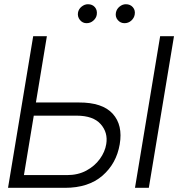

<svg xmlns="http://www.w3.org/2000/svg" viewBox="-20 -901 855 921"><path d="M152.3 -409.4H358.3Q471.6 -409.8 520.8 -355.3Q570 -300.8 554.3 -208.8Q538.7 -116.8 471.6 -58.4Q404.5 0 291.2 0H18.5L139.2 -727.3H204.9ZM142 -346.2 94.8 -61.1H301.5Q354 -61.1 394.2 -82.7Q434.3 -104.4 459 -138.5Q483.7 -172.6 489.7 -210.2Q498.6 -265.3 462.9 -305.6Q427.2 -345.9 348.4 -346.2ZM814.6 -727.3 693.9 0H627.5L748.2 -727.3ZM577.1 -789.8Q557.9 -789.8 545.1 -804.7Q532.3 -819.6 535.9 -839.8Q539.1 -857.6 553.3 -869.1Q567.5 -880.7 583.8 -880.7Q605.1 -880.7 617.5 -866.1Q630 -851.6 626.1 -830.6Q623.2 -814.3 609.6 -802Q595.9 -789.8 577.1 -789.8ZM395.2 -789.8Q376.1 -789.8 363.6 -805Q351.2 -820.3 354 -839.8Q356.9 -857.6 371.3 -869.1Q385.7 -880.7 402 -880.7Q423.3 -880.7 435.4 -866.3Q447.4 -851.9 444.2 -830.6Q441.8 -814.6 427.9 -802.2Q414.1 -789.8 395.2 -789.8Z"/></svg>

Font: Inter Light  BETA
Style: Italic
Weight: 300
Italic angle: 9.39999°
Designer: Rasmus Andersson
Foundry: rsms
Version: Version 3.011;git-f93a4a705